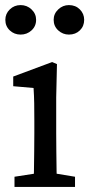

<svg xmlns="http://www.w3.org/2000/svg" viewBox="-20 -735 351 755"><path d="M61 -599Q36 -599 18.5 -615.5Q1 -632 1 -657Q1 -681 18.5 -698Q36 -715 61 -715Q86 -715 104 -698Q122 -681 122 -657Q122 -632 104 -615.5Q86 -599 61 -599ZM251 -599Q227 -599 209 -615.5Q191 -632 191 -657Q191 -681 209 -698Q227 -715 251 -715Q277 -715 294 -698Q311 -681 311 -657Q311 -632 294 -615.5Q277 -599 251 -599ZM37 0V-40L147 -57H172L275 -40V0ZM112 0Q113 -25 113.5 -62.5Q114 -100 114.5 -140Q115 -180 115 -212V-260Q115 -300 114.5 -329Q114 -358 112 -389L32 -396V-434L185 -491L204 -483L201 -352V-212Q201 -180 201.5 -140Q202 -100 202.5 -62.5Q203 -25 204 0Z"/></svg>

Font: Source Serif 4 18pt
Style: Regular
Weight: 400
Designer: Frank Grießhammer
Foundry: Adobe Systems Incorporated
Version: Version 4.004;hotconv 1.0.116;makeotfexe 2.5.65601